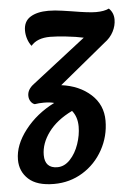

<svg xmlns="http://www.w3.org/2000/svg" viewBox="-76 -569 562 809"><g transform="rotate(-5 205.5 -164.5)"><path d="M434 -468Q434 -442 421 -417Q408 -392 383 -374L186 -212Q262 -202 310.5 -158Q359 -114 359 -47Q359 19 327.5 76Q296 133 241.5 166.5Q187 200 120 200Q48 200 12.5 167.5Q-23 135 -23 85Q-23 23 25.5 -39.5Q74 -102 150 -140Q133 -145 106 -145Q86 -145 68 -142Q58 -145 51 -155.5Q44 -166 44 -180Q44 -207 73 -228L298 -403Q267 -410 224.5 -414.5Q182 -419 157 -419Q102 -419 76 -388Q66 -400 60 -418Q54 -436 54 -454Q54 -493 82.5 -511Q111 -529 159 -529Q186 -529 219 -524Q252 -519 259 -518Q329 -506 359 -506Q394 -506 414 -516Q434 -497 434 -468ZM244 -32Q244 -73 222 -100Q156 -68 121.5 -21Q87 26 87 75Q87 103 100.5 117Q114 131 140 131Q170 131 194 105.5Q218 80 231 42Q244 4 244 -32Z"/></g></svg>

Font: Sansita Medium Italic
Style: Regular
Weight: 500
Italic angle: -11°
Designer: Pablo Cosgaya
Foundry: Omnibus-Type
Version: Version 1.006